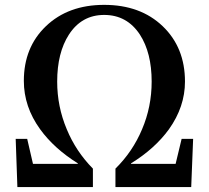

<svg xmlns="http://www.w3.org/2000/svg" viewBox="-20 -762 851 782"><path d="M50.8 0 43.9 -196.3H90.8L114.3 -94.7H296.9V-96.7Q200.2 -157.2 143.6 -235.4Q77.1 -327.1 77.1 -432.6Q77.1 -569.3 167 -655.3Q257.8 -742.2 404.3 -742.2Q551.8 -742.2 642.6 -655.3Q733.4 -568.4 733.4 -429.7Q733.4 -327.1 668 -235.4Q610.4 -156.2 513.7 -96.7V-94.7H695.3L719.7 -196.3H766.6L758.8 0H450.2V-75.2Q520.5 -144.5 558.6 -235.4Q597.7 -327.1 597.7 -429.7Q597.7 -546.9 549.8 -621.1Q497.1 -701.2 404.3 -701.2Q312.5 -701.2 260.7 -621.1Q212.9 -546.9 212.9 -429.7Q212.9 -328.1 252 -235.4Q289.1 -145.5 358.4 -75.2V0Z"/></svg>

Font: Bpmf GenYo Min B
Style: B
Weight: 700
Foundry: But Ko
Version: Version 1.320